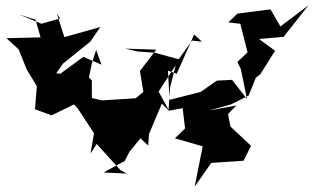

<svg xmlns="http://www.w3.org/2000/svg" viewBox="-20 -626 1175 719"><path d="M435 0 465 -58 506 -108 535 -81 538 -124 586 -238 614 -210 574 -283 638 -382 617 -299 611 -211 664 -221 673 -145 635 -108 739 -78 709 73 771 -16 892 -24 920 -80 843 -152 834 -199 865 -231 761 -212 845 -235 911 -268 938 -335 955 -348 1010 -436 950 -480 1042 -488 1135 -606 1030 -527 993 -591 869 -575 835 -542 880 -537 907 -430 869 -394 882 -367 905 -255 849 -327 792 -324 732 -282 615 -252 609 -361 642 -350 707 -497 736 -470 699 -474 649 -404 558 -429 496 -433 449 -444 565 -440 504 -360 517 -282 488 -258 361 -250 324 -259V-325L313 -336L324 -389L340 -439L360 -384L292 -413L206 -350L183 -352L186 -345L216 -388L318 -470L356 -525L221 -487L193 -575L205 -557L135 -537L51 -572L113 -552L132 -486L4 -483L50 -441L80 -366L118 -303L111 -217L173 -194L257 -235L271 -220L332 -127L319 -51L342 -87L431 11L455 24L368 20L448 -24Z"/></svg>

Font: Hussar Lance
Style: ExBd
Weight: 700
Foundry: Cannot Into Space Fonts, PlusOne Fonts
Version: Version 2.270